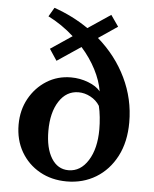

<svg xmlns="http://www.w3.org/2000/svg" viewBox="-55 -818 700 874"><g transform="rotate(5 295.5 -381.0)"><path d="M282.5 10.5Q213 10.5 158.8 -20Q104.5 -50.5 73.2 -104.5Q42 -158.5 42 -228.5Q42 -294.5 71.2 -347.5Q100.5 -400.5 150.2 -431.8Q200 -463 261.5 -463Q302.5 -463 340.2 -448.5Q378 -434 396.5 -411Q388.5 -459.5 362.5 -509.8Q336.5 -560 296.5 -605L188.5 -532.5L154 -584.5L252 -650.5Q197 -700 134.5 -731L158.5 -772Q244.5 -742 315.5 -693L419 -762.5L454.5 -711.5L367.5 -652.5Q451 -580 497 -484.5Q543 -389 543 -282Q543 -192.5 508.8 -126.8Q474.5 -61 415.5 -25.2Q356.5 10.5 282.5 10.5ZM286 -41Q341 -41 375.5 -95.8Q410 -150.5 410 -238.5Q410 -265 407 -294Q404 -323 398.5 -345Q383 -370 356.2 -384.2Q329.5 -398.5 301.5 -398.5Q246 -398.5 212.8 -347.2Q179.5 -296 179.5 -212Q179.5 -133 208 -87Q236.5 -41 286 -41Z"/></g></svg>

Font: Libre Caslon Text Medium
Style: Regular
Weight: 500
Designer: Pablo Impallari, Rodrigo Fuenzalida, Katja Schimmel
Foundry: Pablo Impallari, Rodrigo Fuenzalida
Version: Version 2.000